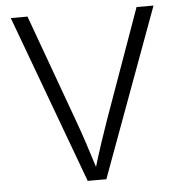

<svg xmlns="http://www.w3.org/2000/svg" viewBox="-52 -777 771 827"><g transform="rotate(-5 333.5 -364.0)"><path d="M293.9 0 24.9 -727.5H97.2L270.5 -251Q284.2 -213.4 302 -159.4Q319.8 -105.5 342.8 -31.7H327.1Q349.6 -106.9 367.4 -160.2Q385.3 -213.4 398.4 -251L568.8 -727.5H642.1L374.5 0Z"/></g></svg>

Font: Inter 17pt Light
Style: Regular
Weight: 300
Version: Version 4.001;git-66647c0bb